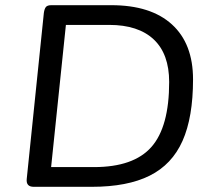

<svg xmlns="http://www.w3.org/2000/svg" viewBox="-20 -720 805 740"><path d="M110 0Q80 0 83 -30L149 -670Q151 -685 156.5 -692.5Q162 -700 178 -700H409Q561 -700 642.5 -626Q724 -552 724 -414Q724 -268 683.5 -177Q643 -86 557 -43Q471 0 334 0ZM177 -76H342Q495 -76 563.5 -153.5Q632 -231 632 -404Q632 -512 572.5 -568Q513 -624 401 -624H234Z"/></svg>

Font: Asap Semi Expanded Semi Expanded Regular
Style: Italic
Weight: 400
Width: 6
Italic angle: -6°
Designer: Pablo Cosgaya
Foundry: Omnibus-Type
Version: Version 3.001; ttfautohint (v1.8.4.7-5d5b)